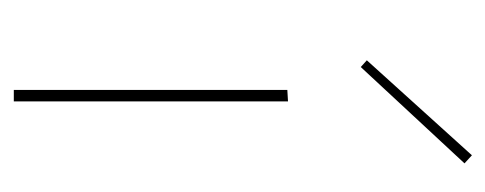

<svg xmlns="http://www.w3.org/2000/svg" viewBox="-238 -482 720 285"><g transform="rotate(90 122.5 -340.0)"><path d="M114 -406 131 -407V0H114ZM70 -524 211 -680 223 -669 80 -515Z"/></g></svg>

Font: Ysabeau Thin
Style: Regular
Weight: 200
Designer: Christian Thalmann (Catharsis Fonts)
Version: Version 0.003